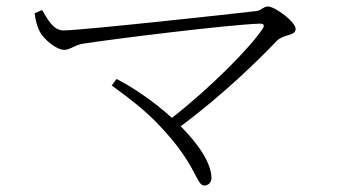

<svg xmlns="http://www.w3.org/2000/svg" viewBox="-20 -618 1040 593"><path d="M340 -374 325 -354C382 -313 431 -274 468 -235C589 -110 585 -45 611 -45C623 -45 633 -54 633 -68C633 -114 593 -173 538 -228C669 -325 782 -436 835 -492C858 -514 893 -506 893 -529C893 -550 830 -598 807 -598C794 -598 787 -586 773 -584C707 -576 230 -524 176 -524C142 -524 124 -565 110 -587L87 -577C90 -550 97 -531 103 -520C114 -499 152 -464 179 -464C196 -464 213 -480 236 -483C325 -497 686 -542 783 -545C795 -545 798 -540 791 -529C752 -470 628 -345 511 -254C458 -302 395 -346 340 -374Z"/></svg>

Font: Noto Serif CJK HK ExtraLight
Style: Regular
Weight: 200
Designer: Ryoko NISHIZUKA 西塚涼子 (kana & ideographs); Frank Grießhammer (Latin, Greek & Cyrillic); Wenlong ZHANG 张文龙 (bopomofo); San
Foundry: Adobe
Version: Version 2.001;hotconv 1.1.0;makeotfexe 2.6.0